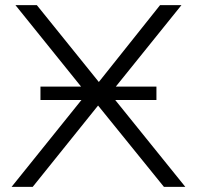

<svg xmlns="http://www.w3.org/2000/svg" viewBox="-20 -725 764 745"><path d="M25 0 325 -373 326 -350 40 -705H123L369 -400H358L601 -705H684L398 -350V-373L699 0H616L352 -326H369L107 0ZM137 -337V-389H587V-337Z"/></svg>

Font: Nunito Sans 10pt SemiExpanded Light
Style: Regular
Weight: 300
Width: 6
Designer: Vernon Adams
Foundry: Vernon Adams
Version: Version 3.101;gftools[0.9.27]